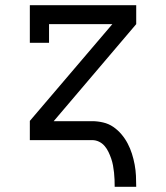

<svg xmlns="http://www.w3.org/2000/svg" viewBox="-20 -540 640 740"><path d="M422 180Q422 166 421.5 152.5Q421 139 419.5 125Q418 111 415.5 97.5Q413 84 408.5 71Q404 58 398 45.5Q392 33 383 22.5Q374 12 361.5 6Q349 0 335 0H95V-74L413 -447H169V-375H95V-520H505V-447L187 -73H335Q356 -73 377.5 -68Q399 -63 416.5 -51Q434 -39 448 -22.5Q462 -6 472 13Q482 32 488.5 52.5Q495 73 499 94.5Q503 116 504 137.5Q505 159 505 180Z"/></svg>

Font: Iosevka Etoile
Style: Regular
Weight: 400
Designer: Belleve Invis
Foundry: Belleve Invis
Version: Version 33.2.4